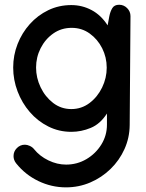

<svg xmlns="http://www.w3.org/2000/svg" viewBox="-20 -557 628 824"><path d="M491.2 -536.6Q511.2 -536.6 525.6 -522.2Q540 -507.8 540 -487.8V-486.8L536.6 -20.5Q536.1 34.2 514.4 82.5Q492.7 130.9 454.6 168Q416.5 205.1 367.4 226.1Q318.4 247.1 263.2 247.1Q201.2 247.1 144.8 220Q88.4 192.9 49.3 144Q38.1 129.9 38.1 112.8Q38.1 92.8 52.5 78.4Q66.9 64 86.9 64Q96.7 64 108.2 69.3Q119.6 74.7 126 83Q150.4 113.3 187.7 131.3Q225.1 149.4 263.7 149.4Q311 149.4 350.8 126Q390.6 102.5 414.8 63.5Q439 24.4 439 -22V-69.8Q410.2 -24.9 369.4 -8.1Q328.6 8.8 286.1 8.8Q232.9 8.8 187.3 -14.2Q141.6 -37.1 107.9 -76.2Q74.2 -115.2 55.4 -164.8Q36.6 -214.4 36.6 -267.1Q36.6 -319.8 55.4 -367.9Q74.2 -416 107.9 -453.6Q141.6 -491.2 187 -513.2Q232.4 -535.2 286.1 -535.2Q332.5 -535.2 373 -513.7Q413.6 -492.2 441.9 -448.2L449.2 -487.3Q453.1 -507.3 461.9 -522Q470.7 -536.6 491.2 -536.6ZM438 -266.6Q438 -311 418.5 -349.9Q398.9 -388.7 365 -413.1Q331.1 -437.5 287.6 -437.5Q243.2 -437.5 208.7 -413.3Q174.3 -389.2 154.5 -350.3Q134.8 -311.5 134.8 -267.1Q134.8 -223.1 154.3 -182.4Q173.8 -141.6 208 -115.2Q242.2 -88.9 286.1 -88.9Q329.6 -88.9 364 -114.7Q398.4 -140.6 418.2 -181.4Q438 -222.2 438 -266.6Z"/></svg>

Font: Manjari
Style: Bold
Weight: 700
Designer: Santhosh Thottingal <santhosh.thottingal@gmail.com>
Version: Version 2.000